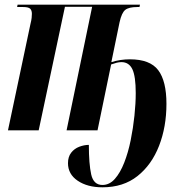

<svg xmlns="http://www.w3.org/2000/svg" viewBox="-20 -556 800 819"><path d="M417 243Q353 243 311.5 215Q270 187 270 140Q270 113 283.5 95.5Q297 78 318 70Q339 62 359 62Q359 143 369 188Q379 233 417 233Q447 233 470 207Q493 181 510 137.5Q527 94 537.5 42Q548 -10 553.5 -62.5Q559 -115 559 -159Q559 -231 544.5 -261Q530 -291 498 -291Q488 -291 478 -288.5Q468 -286 454 -281L396 0H264L373 -527H257L145 0H14L110 -454Q114 -470 115 -480Q116 -490 116 -497Q116 -512 108.5 -519Q101 -526 79 -526H53L55 -536H577L575 -526H565Q530 -526 514.5 -514Q499 -502 490 -461L455 -291Q493 -303 534 -303Q620 -303 655 -256.5Q690 -210 690 -113Q690 -15 658.5 66Q627 147 566.5 195Q506 243 417 243Z"/></svg>

Font: Noto Serif Display ExtraCondensed
Style: Bold Italic
Weight: 700
Width: 2
Italic angle: -12°
Designer: Monotype Design Team
Foundry: Monotype Imaging Inc.
Version: Version 2.009